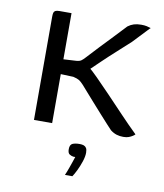

<svg xmlns="http://www.w3.org/2000/svg" viewBox="-77 -527 677 791"><g transform="rotate(10 261.5 -131.0)"><path d="M457 5Q442 5 429 1Q416 -3 403 -13Q397 -19 382.5 -35Q368 -51 349.5 -71.5Q331 -92 312 -113.5Q293 -135 278 -152Q263 -169 256 -177Q245 -189 237 -194Q229 -199 212 -203L159 -205V0H83V-432Q83 -442 84.5 -448Q86 -454 91.5 -457Q97 -460 109 -460Q122 -460 134.5 -460Q147 -460 159 -460Q159 -446 159 -419.5Q159 -393 159 -363.5Q159 -334 159 -307.5Q159 -281 159 -267L212 -270Q226 -271 233 -276Q240 -281 249 -291Q271 -315 295.5 -341Q320 -367 346 -394Q372 -421 395 -446Q407 -455 420 -459Q433 -463 450 -463Q464 -463 473 -461Q482 -459 491 -456Q489 -455 477.5 -442.5Q466 -430 451 -414.5Q436 -399 425 -387Q399 -363 370 -337Q341 -311 314.5 -285.5Q288 -260 265 -238L268 -254Q282 -243 307.5 -217.5Q333 -192 366 -157.5Q399 -123 435 -85Q471 -47 505 -14Q503 -11 496 -6.5Q489 -2 480 1.5Q471 5 457 5ZM248 201Q255 185 260 170.5Q265 156 269.5 143.5Q274 131 277 121Q275 121 273 121Q271 121 269 121Q261 120 253 115Q245 110 245 94Q245 75 256 70Q267 65 286 65Q296 65 303 67.5Q310 70 314 76.5Q318 83 318 96Q318 112 311 133Q304 154 295 172.5Q286 191 279 201Z"/></g></svg>

Font: Genos Thin
Style: Regular
Weight: 400
Version: Version 1.010